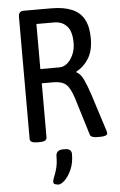

<svg xmlns="http://www.w3.org/2000/svg" viewBox="-61 -742 636 1019"><g transform="rotate(-5 256.5 -232.5)"><path d="M115 2Q77 2 77 -20V-670Q77 -700 104 -700H252Q317 -700 360.5 -682Q404 -664 425.5 -625Q447 -586 447 -523Q447 -458 421.5 -416.5Q396 -375 355 -354V-350Q377 -340 392.5 -307Q408 -274 424 -225L487 -28Q488 -24 489 -20Q490 -16 490 -14Q490 2 451 2H434Q420 2 409.5 -2Q399 -6 397 -14L337 -210Q319 -268 296.5 -288Q274 -308 230 -308H167V-20Q167 2 129 2ZM166 -384H267Q291 -384 310.5 -401Q330 -418 342 -446Q354 -474 354 -507Q354 -568 328.5 -596Q303 -624 261 -624H166ZM210 235Q202 235 192 232Q182 229 182 220Q182 208 189.5 191Q197 174 204 147.5Q211 121 211 83Q211 69 220 60Q229 51 249 51H259Q276 51 285 58.5Q294 66 294 79Q294 127 278.5 162Q263 197 243 216Q223 235 210 235Z"/></g></svg>

Font: Asap Condensed VF Beta
Style: Regular
Weight: 400
Designer: Pablo Cosgaya
Foundry: Omnibus-Type
Version: Version 1.008